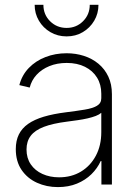

<svg xmlns="http://www.w3.org/2000/svg" viewBox="-20 -764 565 795"><path d="M219.7 10.7Q172.9 10.7 133.1 -7.3Q93.3 -25.4 69.3 -60.5Q45.4 -95.7 45.4 -146.5Q45.4 -181.6 58.1 -207.3Q70.8 -232.9 96.4 -251Q122.1 -269 161.4 -280.8Q200.7 -292.5 254.9 -299.3Q298.3 -304.7 330.8 -310.1Q363.3 -315.4 381.3 -325.9Q399.4 -336.4 399.4 -357.4V-376Q399.4 -414.1 381.8 -442.6Q364.3 -471.2 332 -487.3Q299.8 -503.4 256.3 -503.4Q216.3 -503.4 184.3 -490.2Q152.3 -477.1 131.3 -454.1Q110.4 -431.2 103 -401.4L60.1 -411.6Q70.8 -453.1 99.4 -482.7Q127.9 -512.2 168.5 -527.8Q209 -543.5 255.9 -543.5Q293.9 -543.5 327.9 -532.5Q361.8 -521.5 387.7 -500Q413.6 -478.5 428.5 -447Q443.4 -415.5 443.4 -374V0H399.9V-97.2H397Q383.3 -66.9 358.4 -42.5Q333.5 -18.1 298.6 -3.7Q263.7 10.7 219.7 10.7ZM224.6 -29.8Q275.9 -29.8 315.2 -53.5Q354.5 -77.1 377 -119.4Q399.4 -161.6 399.4 -216.8V-296.9Q391.1 -289.6 376.5 -283.9Q361.8 -278.3 342.8 -273.9Q323.7 -269.5 301.8 -266.4Q279.8 -263.2 257.3 -260.3Q198.7 -252.9 161.6 -238.8Q124.5 -224.6 107.2 -201.7Q89.8 -178.7 89.8 -145Q89.8 -109.4 107.4 -83.5Q125 -57.6 155.8 -43.7Q186.5 -29.8 224.6 -29.8ZM255.9 -613.3Q218.8 -613.3 188.7 -630.9Q158.7 -648.4 141.1 -678.2Q123.5 -708 123.5 -744.1H159.7Q159.7 -703.6 187.5 -676Q215.3 -648.4 255.9 -648.4Q295.9 -648.4 323.7 -676Q351.6 -703.6 351.6 -744.1H387.7Q387.7 -708 370.1 -678.2Q352.5 -648.4 322.8 -630.9Q293 -613.3 255.9 -613.3Z"/></svg>

Font: Inter 20pt ExtraLight
Style: Regular
Weight: 250
Version: Version 4.001;git-66647c0bb